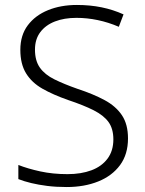

<svg xmlns="http://www.w3.org/2000/svg" viewBox="-20 -744 586 774"><path d="M496 -186Q496 -122 464 -78.5Q432 -35 376 -12.5Q320 10 249 10Q206 10 170.5 5.5Q135 1 106 -6Q77 -13 54 -22V-79Q92 -64 142.5 -53Q193 -42 252 -42Q307 -42 348.5 -57.5Q390 -73 413.5 -104.5Q437 -136 437 -182Q437 -225 417.5 -252Q398 -279 357.5 -299.5Q317 -320 254 -341Q194 -362 151 -386.5Q108 -411 85 -448.5Q62 -486 62 -543Q62 -602 92 -642Q122 -682 173.5 -703Q225 -724 290 -724Q343 -724 389.5 -714.5Q436 -705 478 -686L459 -636Q417 -654 374 -663Q331 -672 288 -672Q239 -672 201.5 -657.5Q164 -643 142.5 -614.5Q121 -586 121 -544Q121 -499 141 -471Q161 -443 199.5 -424Q238 -405 292 -386Q356 -365 401.5 -340.5Q447 -316 471.5 -279.5Q496 -243 496 -186Z"/></svg>

Font: Noto Sans Khmer Light
Style: Regular
Weight: 300
Version: Version 2.003